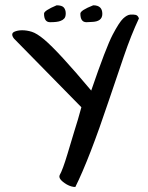

<svg xmlns="http://www.w3.org/2000/svg" viewBox="-20 -706 574 743"><path d="M271.5 17.6Q255.9 17.6 238.3 7.8Q204.1 -12.7 210.9 -28.3Q222.7 -48.8 241.2 -110.4L267.6 -198.2Q281.2 -240.2 294.9 -291L34.2 -556.6Q27.3 -565.4 27.3 -572.3Q27.3 -579.1 35.2 -583Q47.9 -588.9 65.9 -588.9Q84 -588.9 103 -583Q122.1 -577.1 150.4 -553.7Q206.1 -506.8 333 -355.5Q390.6 -523.4 416 -571.8Q441.4 -620.1 456.5 -634.3Q471.7 -648.4 483.9 -649.4Q496.1 -650.4 504.9 -648.4Q513.7 -646.5 517.6 -634.8Q487.3 -570.3 459.5 -488.8Q431.6 -407.2 402.3 -320.3Q325.2 -89.8 271.5 17.6ZM173.8 -620.1Q150.4 -620.1 150.4 -653.3Q150.4 -665 199.2 -685.5Q219.7 -685.5 227.1 -676.8Q234.4 -668 234.4 -654.3Q234.4 -640.6 228.5 -634.3Q222.7 -627.9 213.9 -625Q202.1 -620.1 173.8 -620.1ZM314.5 -620.1Q291 -620.1 291 -653.3Q291 -666 340.8 -685.5Q376 -685.5 376 -652.3Q376 -622.1 335 -621.1Q324.2 -620.1 314.5 -620.1Z"/></svg>

Font: Architects Daughter
Style: Regular
Weight: 400
Designer: Kimberly Geswein
Foundry: Kimberly Geswein
Version: Version 1.003 2010